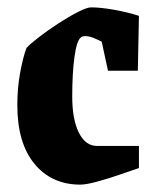

<svg xmlns="http://www.w3.org/2000/svg" viewBox="-20 -490 419 521"><path d="M198 11Q120 11 73.5 -45.5Q27 -102 27 -205Q27 -252 35 -294.5Q43 -337 52 -360Q62 -371 86 -389.5Q110 -408 138.5 -426.5Q167 -445 191.5 -457.5Q216 -470 227 -470Q253 -470 289.5 -463.5Q326 -457 357 -447L354 -298H273L256 -377Q246 -382 234 -387Q222 -392 211 -392Q203 -392 199 -388Q188 -379 182 -335Q176 -291 176 -228Q176 -166 194 -130Q212 -94 243 -94H357V-34Q339 -28 307.5 -17Q276 -6 245 2.5Q214 11 198 11Z"/></svg>

Font: Grenze Gotisch ExtraBold
Style: Regular
Weight: 800
Designer: Renata Polastri
Foundry: Omnibus-Type
Version: Version 1.001